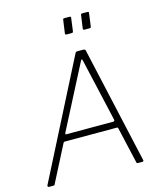

<svg xmlns="http://www.w3.org/2000/svg" viewBox="-136 -1053 972 1152"><g transform="rotate(-15 350.0 -477.0)"><path d="M24 0Q20 0 17.5 -3Q15 -6 16 -10L384 -732Q387 -738 390 -740Q393 -742 400 -742H433Q441 -742 445 -739Q449 -736 449 -731L611 -9Q612 -5 610 -2.5Q608 0 603 0H579Q567 0 567 -9L516 -232Q515 -238 508 -238H186Q178 -238 175 -230L60 -6Q59 -2 56.5 -1Q54 0 49 0H24ZM497 -278Q507 -278 505 -289L416 -679Q414 -689 410.5 -688Q407 -687 402 -676L203 -290Q200 -283 200 -280.5Q200 -278 204 -278ZM414 -943 404 -867Q403 -860 401 -858Q399 -856 391 -856H364Q357 -856 355 -858.5Q353 -861 354 -867L365 -945Q366 -951 367.5 -952.5Q369 -954 374 -954H406Q411 -954 413.5 -951.5Q416 -949 414 -943ZM525 -943 515 -867Q514 -860 512 -858Q510 -856 502 -856H475Q468 -856 466 -858.5Q464 -861 465 -867L476 -945Q477 -951 478.5 -952.5Q480 -954 485 -954H517Q522 -954 524.5 -951.5Q527 -949 525 -943Z"/></g></svg>

Font: Libre Franklin Thin Thin
Style: Italic
Weight: 250
Italic angle: -8°
Version: Version 3.000